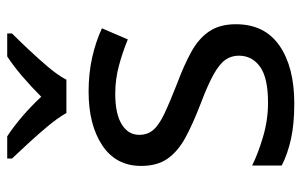

<svg xmlns="http://www.w3.org/2000/svg" viewBox="-168 -638 816 519"><g transform="rotate(-90 239.5 -378.0)"><path d="M434 -148Q434 -70 376 -30Q318 10 220 10Q164 10 123.5 1Q83 -8 52 -24V-104Q84 -88 129.5 -74.5Q175 -61 222 -61Q289 -61 319 -82.5Q349 -104 349 -140Q349 -160 338 -176Q327 -192 298.5 -208Q270 -224 217 -244Q165 -264 128 -284Q91 -304 71 -332Q51 -360 51 -404Q51 -472 106.5 -509Q162 -546 252 -546Q301 -546 343.5 -536.5Q386 -527 423 -510L393 -440Q359 -454 322 -464Q285 -474 246 -474Q192 -474 163.5 -456.5Q135 -439 135 -409Q135 -387 148 -371.5Q161 -356 191.5 -341.5Q222 -327 273 -307Q324 -288 360 -268Q396 -248 415 -219.5Q434 -191 434 -148ZM194 -606Q181 -629 159 -655.5Q137 -682 113 -708Q89 -734 71 -753V-766H131Q157 -749 185 -725Q213 -701 238 -674Q265 -701 293 -725Q321 -749 347 -766H409V-753Q390 -734 365.5 -708Q341 -682 318.5 -655.5Q296 -629 284 -606Z"/></g></svg>

Font: Noto Sans Inscriptional Pahlavi
Style: Regular
Weight: 400
Designer: Monotype Design Team
Foundry: Monotype Imaging Inc.
Version: Version 2.003; ttfautohint (v1.8.4.7-5d5b)